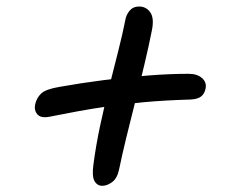

<svg xmlns="http://www.w3.org/2000/svg" viewBox="-20 -620 740 601"><path d="M134 -254.4Q107.4 -249.6 96.8 -262.3Q86.2 -275 90 -293Q94.4 -313.4 108.8 -327.2Q123.2 -341 167 -348.2Q231.6 -359.8 302.2 -368.9Q372.8 -378 441.6 -383.5Q510.4 -389 570.2 -389Q597.2 -389 612.4 -375.6Q627.6 -362.2 623.4 -342.4Q620.2 -326.2 609.1 -317.7Q598 -309.2 574.6 -308.4Q494.2 -306 431.5 -300.2Q368.8 -294.4 317.7 -287Q266.6 -279.6 222.3 -271.4Q178 -263.2 134 -254.4ZM300.4 -38.4Q284.2 -38.4 275.8 -53.3Q267.4 -68.2 272.4 -104.8Q280.4 -165.6 293.6 -227.3Q306.8 -289 321.9 -348.7Q337 -408.4 350.3 -461Q363.6 -513.6 371.8 -555Q374.4 -573 385.5 -586.3Q396.6 -599.6 415.2 -599.6Q437.8 -599.6 450.5 -581.2Q463.2 -562.8 455.4 -524.8Q446.4 -479 432.7 -421Q419 -363 403.5 -302.4Q388 -241.8 374.7 -186.7Q361.4 -131.6 353.2 -91.6Q347.4 -62.2 331.4 -50.3Q315.4 -38.4 300.4 -38.4Z"/></svg>

Font: Shantell Sans Light
Style: Italic
Weight: 300
Italic angle: -11°
Designer: Stephen Nixon, Anya Danilova, Shantell Martin
Foundry: Arrow Type
Version: Version 1.008;[ac192a2d6]